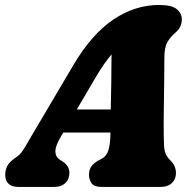

<svg xmlns="http://www.w3.org/2000/svg" viewBox="-44 -734 759 754"><path d="M196 -199Q173.5 -161.5 173.5 -140.2Q173.5 -119 188 -109L202.5 -99.5Q217 -89.5 222.8 -78.2Q228.5 -67 228.5 -56Q228.5 -30 212.5 -15Q196.5 0 170.5 0H27.5Q2 0 -10.8 -12.8Q-23.5 -25.5 -23.5 -47.5Q-23.5 -67 -14.8 -83.5Q-6 -100 24.5 -120Q38.5 -129.5 55 -158Q71.5 -186.5 90 -217.5L244.5 -479Q315.5 -599 400.5 -656.8Q485.5 -714.5 581 -714.5Q630.5 -714.5 650.2 -698Q670 -681.5 670 -658Q670 -642.5 664.2 -630Q658.5 -617.5 644.5 -605.5Q625 -589 613.2 -568.5Q601.5 -548 601.5 -506.5Q601.5 -471.5 601 -427.8Q600.5 -384 599.8 -340Q599 -296 598.8 -260.2Q598.5 -224.5 599 -205.5Q599.5 -179.5 600.2 -162Q601 -144.5 606.2 -131Q611.5 -117.5 626.5 -102.5Q647 -82.5 647 -54Q647 -30.5 631 -15.2Q615 0 587.5 0H354Q326 0 315.8 -14.2Q305.5 -28.5 305.5 -48Q305.5 -69.5 316.8 -83.2Q328 -97 350.5 -108L356 -111Q374.5 -120.5 381.8 -144.5Q389 -168.5 389.5 -204.5Q389.5 -209 389.5 -213.5H204.5ZM329.5 -426.5 257.5 -304H391Q392 -354 393 -410Q394 -466 394 -520.5Q380.5 -504.5 364.5 -481.8Q348.5 -459 329.5 -426.5Z"/></svg>

Font: Fraunces 72pt S100 Black
Style: Italic
Weight: 900
Italic angle: -16°
Version: Version 1.000; ttfautohint (v1.8.3)